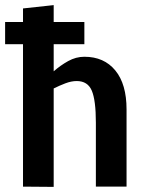

<svg xmlns="http://www.w3.org/2000/svg" viewBox="-35 -730 570 751"><path d="M175 1 55 0V-557H-15V-644H55V-697L175 -710V-644H295V-557H175V-451Q201 -474 231.5 -491Q262 -508 295 -508Q372 -508 416 -454.5Q460 -401 460 -302V0H340V-250Q340 -338 324 -375.5Q308 -413 265 -413Q244 -413 220.5 -404Q197 -395 175 -384Z"/></svg>

Font: Epunda Sans SemiBold
Style: Regular
Weight: 600
Designer: Simon Atzbach
Foundry: typofactur
Version: Version 2.204; ttfautohint (v1.8.4.7-5d5b)